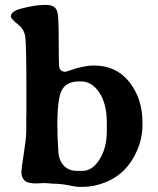

<svg xmlns="http://www.w3.org/2000/svg" viewBox="-20 -730 626 760"><path d="M210.4 -141.6Q210.4 -100.1 230.2 -76.9Q250 -53.7 284.7 -53.7H307.1Q345.7 -53.7 374.3 -99.4Q402.8 -145 402.8 -211.9V-244.6Q402.8 -318.8 373.3 -363.3Q343.8 -407.7 300.8 -407.7H292.5Q244.1 -407.7 225.6 -374.8Q207 -341.8 207 -236.8V-227.1L207.5 -222.2V-198.2L208 -193.4Q208 -188.5 208 -183.6L210 -150.9Q210.4 -146 210.4 -141.6ZM123.5 -3.9Q87.9 -3.9 76.4 -16.4Q64.9 -28.8 64.9 -46.4Q64.9 -64 74.2 -122.3Q83.5 -180.7 83.5 -202.6L84 -214.4V-262.2L84.5 -286.1V-370.6Q84.5 -559.6 79.6 -586.9Q74.7 -614.3 55.7 -629.4Q22.9 -655.8 22.9 -664.6Q22.9 -685.1 61.5 -695.3Q118.2 -710.4 152.8 -710.4H164.1Q200.2 -710.4 207.5 -681.6Q212.4 -662.1 212.4 -567.9Q212.4 -473.6 214.8 -462.9Q218.8 -445.8 240.2 -445.8Q240.2 -445.8 252.9 -450.2Q311 -470.7 352.1 -470.7Q440.4 -470.7 492.2 -405Q543.9 -339.4 543.9 -246.1V-233.9Q543.9 -184.1 523.4 -136.2Q483.9 -43 398.4 -8.8Q352.1 9.8 307.6 9.8H295.9Q281.2 9.8 251 3.4Q220.7 -2.9 189.5 -2.9L178.7 -3.9Q162.1 -5.4 156.7 -5.4L145.5 -4.9Q130.9 -3.9 123.5 -3.9Z"/></svg>

Font: Averia Serif Libre
Style: Bold
Weight: 700
Version: Version 1.002